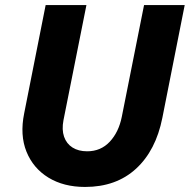

<svg xmlns="http://www.w3.org/2000/svg" viewBox="-20 -740 759 768"><path d="M320.3 7.8Q234.9 7.8 173.8 -29.5Q112.8 -66.9 85.9 -133.3Q59.1 -199.7 76.7 -286.6L162.6 -719.7H325.7L233.9 -259.3Q226.6 -221.2 236.3 -193.1Q246.1 -165 270 -149.9Q293.9 -134.8 328.6 -134.8Q383.3 -134.8 419.2 -173.3Q455.1 -211.9 467.3 -273.4L556.2 -719.7H718.8L629.4 -268.6Q603.5 -138.2 524.2 -65.2Q444.8 7.8 320.3 7.8Z"/></svg>

Font: Reddit Sans ExtraBold
Style: Italic
Weight: 800
Italic angle: -11.25°
Designer: Stephen Hutchings
Version: Version 1.013